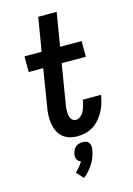

<svg xmlns="http://www.w3.org/2000/svg" viewBox="-144 -807 788 1136"><g transform="rotate(-15 250.0 -239.5)"><path d="M251 8Q225 8 201 0.5Q177 -7 159.5 -23Q142 -39 132 -61.5Q122 -84 118.5 -109.5Q115 -135 116.5 -161Q118 -187 123 -212L159 -434H70V-530H175L209 -735H322L288 -530H420V-434H272L233 -197Q231 -186 229.5 -175Q228 -164 228 -152.5Q228 -141 229.5 -130.5Q231 -120 235 -110.5Q239 -101 247.5 -94.5Q256 -88 267 -88Q277 -88 287 -93.5Q297 -99 304.5 -107.5Q312 -116 317 -126Q322 -136 325.5 -146Q329 -156 331.5 -166.5Q334 -177 336 -187Q336 -189 336 -190Q336 -191 337 -193H448Q448 -190 447.5 -187.5Q447 -185 447 -183Q442 -158 434.5 -135Q427 -112 414.5 -90Q402 -68 384.5 -48.5Q367 -29 345 -16Q323 -3 299 2.5Q275 8 251 8ZM224 256 185 213Q199 201 211 186.5Q223 172 232 156Q224 154 218 149Q212 144 208.5 136.5Q205 129 204.5 120.5Q204 112 206 104Q208 93 213 82Q218 71 227 63.5Q236 56 247.5 52.5Q259 49 270 49Q281 49 291 52.5Q301 56 307.5 63.5Q314 71 315.5 82Q317 93 315 104Q312 126 304.5 147Q297 168 285 187.5Q273 207 258 224.5Q243 242 224 256Z"/></g></svg>

Font: Iosevka Slab Oblique
Style: Bold
Weight: 700
Italic angle: -9°
Monospace: yes
Designer: Belleve Invis
Foundry: Belleve Invis
Version: Version 11.1.1; ttfautohint (v1.8.3)